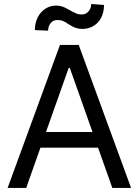

<svg xmlns="http://www.w3.org/2000/svg" viewBox="-20 -929 686 949"><path d="M17.6 0 276.4 -707H369.1L627.9 0H535.2L325.2 -592.8H319.3L109.4 0ZM503.9 -276.4V-199.2H141.6V-276.4ZM257.8 -901.4Q270.5 -901.4 281.7 -898.4Q293 -895.5 303.7 -890.1Q314.5 -884.8 324.2 -878.9Q341.8 -869.1 355 -863.3Q368.2 -857.4 383.8 -857.4Q404.3 -857.4 417.5 -872.6Q430.7 -887.7 430.7 -909.2L494.1 -904.3Q494.1 -869.1 480.5 -842.3Q466.8 -815.4 442.4 -800.8Q418 -786.1 387.7 -786.1Q372.1 -786.1 359.9 -789.6Q347.7 -793 338.9 -797.9Q330.1 -802.7 318.4 -809.6Q303.7 -820.3 291.5 -825.2Q279.3 -830.1 262.7 -830.1Q243.2 -830.1 230.5 -814.9Q217.8 -799.8 217.8 -777.3L152.3 -780.3Q152.3 -815.4 166.5 -843.3Q180.7 -871.1 204.6 -886.2Q228.5 -901.4 257.8 -901.4Z"/></svg>

Font: WEMIX Pretendard Variable
Style: Regular
Weight: 400
Designer: Base glyphs from Inter by Rasmus Andersson; Hangeul glyphs from Noto Sans CJK(Source Han Sans) by Jang Soo-young and Kan
Foundry: Kil Hyung-jin
Version: Version 1.000;Glyphs 3.2 (3208)